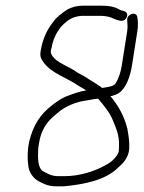

<svg xmlns="http://www.w3.org/2000/svg" viewBox="-20 -646 508 679"><path d="M327 -297C346.5 -273.9 368.1 -248.8 379.7 -219C390.6 -193.3 402.1 -166.6 400.9 -132L400.4 -116C400.4 -112 399.7 -108.3 398.1 -105C390.3 -87.9 372.2 -71.6 355 -63C316.6 -40.8 262.7 -23 208.1 -23H186.6C160.6 -23 145.9 -33.2 129.7 -42C112.3 -56.8 113.9 -91.9 115.3 -122L118.6 -143C124.8 -181.8 143.8 -212.2 166.7 -232L184.7 -247.5C210.7 -270 248.5 -286.2 288.1 -291L304.6 -294C312.5 -294.9 320.1 -297 327 -297ZM341.1 -335C339.9 -336.3 338.8 -337.3 337.5 -338C319.1 -351.7 297 -363.2 278.6 -376C267.8 -381.1 250.9 -390.6 241 -398C222 -409.4 197.2 -419.9 179.6 -433C172.9 -438.4 157.7 -452.5 159.8 -466C160.4 -470 161.4 -474 162.7 -478C167.9 -511.1 184.9 -542.1 204.8 -560.5C223.2 -577.6 238.8 -587.7 269.4 -590H331.4C346.5 -590 354.9 -588.8 366.8 -586C382 -582 419.6 -556.5 429.1 -588C433.3 -601.7 421.4 -607.1 410.5 -609C408.5 -609 405.9 -610 402.9 -612C385.5 -622.4 365.2 -626 336.1 -626H274.1C252.7 -626 234.8 -620.9 219.1 -613C199.4 -599.8 178.7 -585.1 165.5 -565C145.9 -540 130.2 -506.4 123.8 -466C120.5 -445.3 125 -437.3 136 -423C163.9 -386.2 216.6 -371 255.5 -344C264.1 -338 275.7 -333.2 284.6 -326C264.1 -323.5 243.1 -315.8 224.9 -309C200.4 -301.2 183.4 -288.6 164.4 -274C123.1 -242.3 97.8 -205.7 82.6 -143L79.3 -122C77.6 -99 77.1 -81 79.8 -62C81.8 -35.1 99.4 -13.1 120.5 -3L137.2 5C149.2 10.1 163 13 180.9 13H203.9C277 6.5 353.7 -8.9 397.4 -53C416.3 -69.3 434.7 -88.6 437 -120C438.3 -148.3 434.1 -169.1 430.3 -191C419.4 -235.9 397.4 -274 370.5 -306C372.6 -306.7 374.6 -307 376.6 -307C384.9 -309 392.8 -312.3 400.2 -317C425.1 -332.7 440.5 -375.5 446.3 -412L465.7 -535C468.6 -552.9 468.3 -572.6 465.7 -585C462.8 -607.7 427 -596.5 429.9 -574C430.8 -563.9 431.9 -548.6 429.7 -535L410.3 -412C407 -391.3 399 -366.8 388.6 -351C383.1 -339.8 355.1 -337.3 341.1 -335Z"/></svg>

Font: CiSf OpenHand
Style: Obl
Weight: 400
Foundry: Cannot Into Space Fonts
Version: Version 0.7892